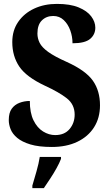

<svg xmlns="http://www.w3.org/2000/svg" viewBox="-20 -744 562 985"><path d="M246 10Q179 10 136 -3Q93 -16 68.5 -36.5Q44 -57 34.5 -81Q25 -105 25 -128Q25 -165 40 -186Q55 -207 80 -216.5Q105 -226 133 -226Q133 -165 152 -126.5Q171 -88 201 -69.5Q231 -51 263 -51Q311 -51 337 -82Q363 -113 363 -156Q363 -208 323 -239.5Q283 -271 211 -304Q115 -349 79 -402.5Q43 -456 43 -528Q43 -588 73.5 -632Q104 -676 155.5 -700Q207 -724 272 -724Q340 -724 383.5 -706Q427 -688 448 -660Q469 -632 469 -602Q469 -567 442.5 -544.5Q416 -522 352 -522Q352 -556 340.5 -588Q329 -620 307 -641Q285 -662 253 -662Q218 -662 195 -639.5Q172 -617 172 -572Q172 -547 183.5 -524Q195 -501 227.5 -477.5Q260 -454 323 -426Q420 -382 456.5 -330Q493 -278 493 -204Q493 -139 462.5 -91Q432 -43 376.5 -16.5Q321 10 246 10ZM146 208Q155 178 167 136Q179 94 184 61H293V71Q285 92 270 119Q255 146 237.5 172.5Q220 199 205 221H146Z"/></svg>

Font: Noto Serif Georgian Condensed ExtraBold
Style: Regular
Weight: 800
Width: 3
Designer: Monotype Design Team, Akaki Razmadze
Foundry: Google LLC
Version: Version 2.003; ttfautohint (v1.8.4.7-5d5b)